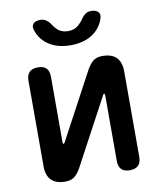

<svg xmlns="http://www.w3.org/2000/svg" viewBox="-88 -854 775 933"><g transform="rotate(-10 300.0 -387.5)"><path d="M67 -82V-504Q67 -532 81 -546Q95 -560 123 -560Q151 -560 164.5 -546Q178 -532 178 -504V-178Q180 -172 182 -172Q184 -172 185 -174L188 -178L361 -501Q375 -528 392.5 -544Q410 -560 441 -560Q487 -560 510 -537Q533 -514 533 -468V-46Q533 -18 519 -4Q505 10 477 10Q449 10 435.5 -4Q422 -18 422 -46V-372Q420 -378 418 -378Q416 -378 415 -377L412 -372L239 -49Q225 -22 207.5 -6Q190 10 159 10Q113 10 90 -13Q67 -36 67 -82ZM136 -741Q129 -761 139.5 -773Q150 -785 174 -785Q184 -785 192 -782.5Q200 -780 205 -775Q217 -767 224.5 -754.5Q232 -742 243 -731Q264 -708 299 -708Q334 -708 356 -731Q367 -741 375 -753Q383 -765 392 -773Q399 -779 406.5 -782Q414 -785 425 -785Q449 -785 460 -773Q471 -761 464 -741Q453 -705 424 -679Q377 -638 300 -638Q223 -638 176 -679Q147 -705 136 -741Z"/></g></svg>

Font: Maple Mono NL SemiBold
Style: Regular
Weight: 600
Monospace: yes
Designer: subframe7536
Version: Version 7.000